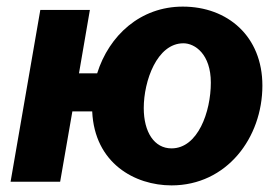

<svg xmlns="http://www.w3.org/2000/svg" viewBox="-20 -550 848 581"><path d="M499 11C666 11 774 -133 774 -291C774 -440 669 -530 533 -530C405 -530 310 -443 274 -328H219L252 -520H102L12 0H162L199 -213H259C266 -56 388 11 499 11ZM499 -101C447 -101 415 -150 415 -223C415 -305 455 -419 535 -419C570 -419 618 -386 618 -300C618 -212 579 -101 499 -101Z"/></svg>

Font: Fixel Text 20240404
Style: Bold Italic
Weight: 700
Width: 4
Italic angle: -10°
Designer: AlfaBravo + MacPaw
Foundry: Kyrylo Tkachov, Marchela Mozhyna, Serhii Makarenko, Maria Weinstein, Zakhar Kryvoshyya
Version: Version 1.211;Glyphs 3.2 (3225)